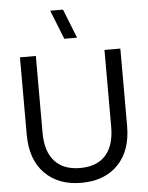

<svg xmlns="http://www.w3.org/2000/svg" viewBox="-63 -1018 834 1083"><g transform="rotate(-5 354.0 -476.0)"><path d="M328.1 -802.7 262.7 -967.3H335L400.4 -802.7ZM354 15.1Q223.6 15.1 146.7 -63.2Q69.8 -141.6 69.8 -282.7V-720.2H159.7V-285.2Q159.7 -180.2 209.5 -124.5Q259.3 -68.8 354 -68.8Q449.2 -68.8 498.8 -124.3Q548.3 -179.7 548.3 -285.2V-720.2H638.2V-282.7Q638.2 -141.6 561.5 -63.2Q484.9 15.1 354 15.1Z"/></g></svg>

Font: Vela Sans Med
Style: Regular
Weight: 500
Designer: Principal design: Mikhail Sharanda - project Manrope.
Design modification: Ravid Balaliev
Foundry: Mikhail Sharanda
Version: Version 1.001